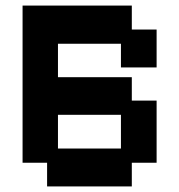

<svg xmlns="http://www.w3.org/2000/svg" viewBox="-20 -658 643 689"><path d="M149 11V-74H61V-638H453V-552H542V-416H414V-501H188V-381H453V-297H542V-74H453V11ZM188 -125H414V-246H188Z"/></svg>

Font: Pixelify Sans
Style: Bold
Weight: 700
Designer: Stefie Justprince
Foundry: Typecalism Foundryline
Version: Version 1.000